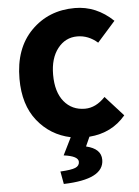

<svg xmlns="http://www.w3.org/2000/svg" viewBox="-60 -708 720 998"><g transform="rotate(-5 300.0 -209.0)"><path d="M232 244 220 178Q277 175 298.5 166Q320 157 320 136Q320 106 244 96L289 5Q184 -17 117 -100.5Q50 -184 50 -320Q50 -479 140.5 -570.5Q231 -662 368 -662Q480 -662 568 -578L474 -472Q426 -514 368 -514Q306 -514 266 -463Q226 -412 226 -326Q226 -236 267 -186Q308 -136 376 -136Q433 -136 482 -188L576 -84Q504 2 386 11L364 60Q442 78 442 136Q442 238 232 244Z"/></g></svg>

Font: TypoPRO Source Code Pro
Style: Regular
Weight: 900
Monospace: yes
Designer: Paul D. Hunt, Teo Tuominen
Foundry: Adobe Systems Incorporated
Version: Version 2.010;PS 1.0;hotconv 1.0.84;makeotf.lib2.5.63406